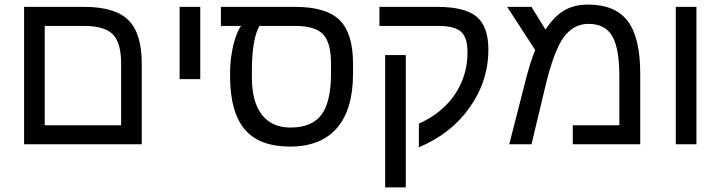

<svg xmlns="http://www.w3.org/2000/svg" viewBox="-20 -629 3141 837"><path d="M598 -351V0H85V-599H347Q482 -599 540 -541Q598 -484 598 -351ZM346 -516H175V-83H508V-352Q508 -442 472 -479Q436 -516 346 -516Z M763 -284V-599H853V-284Z M983 -297V-314Q983 -371 997 -432Q1012 -491 1031 -516H943V-599H1267Q1402 -599 1460.5 -541.5Q1519 -484 1519 -351V-308Q1519 -152 1449 -71Q1379 10 1244 10Q1110 10 1046.5 -65.5Q983 -141 983 -297ZM1266 -516H1111Q1078 -458 1078 -318V-292Q1078 -185 1121.5 -129Q1165 -73 1246 -73Q1339 -73 1381 -128.5Q1423 -184 1423 -309V-352Q1423 -443 1388.5 -479.5Q1354 -516 1266 -516Z M1659 -389H1749V188H1659ZM1634 -516V-599H1887Q2007 -599 2058 -556Q2109 -513 2109 -413Q2109 -275 2027 -160Q1947 -46 1806 13V-90Q1908 -136 1963 -217.5Q2018 -299 2018 -401Q2018 -466 1989.5 -491Q1961 -516 1891 -516Z M2544 -609Q2662 -609 2716.5 -537Q2771 -465 2771 -308V0H2477V-83H2680V-297Q2680 -418 2649 -471.5Q2618 -525 2545 -525Q2480 -525 2436 -465Q2394 -405 2358 -255L2297 0H2200L2267 -262Q2288 -348 2313 -411L2191 -599H2297L2358 -500Q2396 -558 2439.5 -583.5Q2483 -609 2544 -609Z M2926 0V-599H3016V0Z"/></svg>

Font: Libra Sans
Style: Regular
Weight: 400
Foundry: Context Ltd
Version: Version 1.002